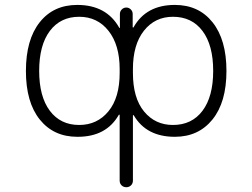

<svg xmlns="http://www.w3.org/2000/svg" viewBox="-20 -576 1040 792"><path d="M306.6 -60.5Q380.9 -60.5 427.2 -116.7Q473.6 -172.9 473.6 -275.4V-291Q473.6 -390.6 427.7 -448.7Q381.8 -506.8 306.6 -506.8Q229.5 -506.8 185.5 -448.2Q141.6 -389.6 141.6 -283.7Q141.6 -177.7 185.5 -119.1Q229.5 -60.5 306.6 -60.5ZM693.4 -506.8Q619.1 -506.8 573.7 -449.2Q528.3 -391.6 528.3 -291V-275.4Q528.3 -171.9 574.2 -116.2Q620.1 -60.5 693.4 -60.5Q771.5 -60.5 815.4 -119.1Q859.4 -177.7 859.4 -283.7Q859.4 -389.6 815.4 -448.2Q771.5 -506.8 693.4 -506.8ZM473.6 -101.6Q473.6 -102.5 472.2 -103Q470.7 -103.5 469.7 -101.6Q418 -11.7 300.8 -11.7Q299.8 -11.7 298.8 -11.7Q201.2 -11.7 144 -83Q86.9 -154.3 86.9 -283.2Q86.9 -412.1 143.6 -483.9Q200.2 -555.7 298.8 -555.7Q418.9 -555.7 471.7 -461.9Q471.7 -460 473.1 -460.4Q474.6 -460.9 474.6 -462.9V-518.6Q474.6 -529.3 482.4 -537.1Q490.2 -544.9 501 -544.9Q511.7 -544.9 519.5 -537.1Q527.3 -529.3 527.3 -518.6V-464.8Q527.3 -462.9 528.8 -462.4Q530.3 -461.9 531.2 -463.9Q583 -555.7 701.2 -555.7Q799.8 -555.7 856.9 -483.9Q914.1 -412.1 914.1 -283.2Q914.1 -154.3 856.4 -83Q798.8 -11.7 701.2 -11.7Q584 -11.7 532.2 -99.6Q531.2 -101.6 529.8 -101.1Q528.3 -100.6 528.3 -99.6V168.9Q528.3 180.7 520.5 188.5Q512.7 196.3 501 196.3Q489.3 196.3 481.4 188.5Q473.6 180.7 473.6 168.9Z"/></svg>

Font: Rounded Mgen+ 1m light
Style: Regular
Weight: 200
Designer: [Source Han Sans]
Ryoko NISHIZUKA  (kana & ideographs); Paul D. Hunt (Latin, Greek & Cyrillic); Wenlong ZHANG  (bopomofo
Version: Version 1.059.20150602